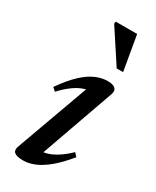

<svg xmlns="http://www.w3.org/2000/svg" viewBox="-180 -730 646 793"><g transform="rotate(30 143.0 -333.0)"><path d="M32.5 -29 164 -392 182 -376Q163.5 -376.5 142 -368.5Q120.5 -360.5 97.5 -343.5Q74.5 -326.5 50.5 -300.5L35 -314.5Q71 -366 102.5 -395Q134 -424 162.8 -436Q191.5 -448 218 -448Q244 -448 254.5 -438Q265 -428 258 -408.5L126 -36.5L112 -60Q130 -58 151.8 -64.2Q173.5 -70.5 197.8 -86Q222 -101.5 248 -126.5L262.5 -110.5Q226 -66 193.8 -39.2Q161.5 -12.5 133.2 -0.8Q105 11 79 11Q47 11 36 1.2Q25 -8.5 32.5 -29ZM254 -511.5H223.5L122 -666.5L123.5 -677H225.5Z"/></g></svg>

Font: Newsreader 24pt Medium
Style: Italic
Weight: 500
Italic angle: -17°
Designer: Hugues Gentile
Foundry: Production Type
Version: Version 1.003